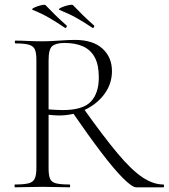

<svg xmlns="http://www.w3.org/2000/svg" viewBox="-20 -798 719 818"><path d="M560 0Q543 0 504 -39Q465 -78 410 -150.5Q355 -223 287 -322L335 -337Q421 -216 481 -144.5Q541 -73 587 -42.5Q633 -12 676 -12Q679 -12 679 -6Q679 0 676 0Q631 0 602.5 0Q574 0 560 0ZM299 -628Q376 -628 416.5 -591Q457 -554 457 -495Q457 -442 426 -399Q395 -356 343.5 -331Q292 -306 230 -306Q221 -306 209 -307Q197 -308 187 -309V-81Q187 -52 193 -37Q199 -22 218.5 -17Q238 -12 276 -12Q279 -12 279 -6Q279 0 276 0Q252 0 223.5 -1Q195 -2 160 -2Q128 -2 98 -1Q68 0 44 0Q42 0 42 -6Q42 -12 44 -12Q82 -12 101.5 -17Q121 -22 128 -37Q135 -52 135 -81V-544Q135 -573 128.5 -587.5Q122 -602 103 -607.5Q84 -613 46 -613Q43 -613 43 -619Q43 -625 46 -625Q69 -625 98.5 -623.5Q128 -622 160 -622Q191 -622 232 -625Q273 -628 299 -628ZM401 -468Q401 -522 383.5 -554Q366 -586 333.5 -600.5Q301 -615 255 -615Q219 -615 203 -602Q187 -589 187 -542V-332Q201 -331 217.5 -330Q234 -329 247 -329Q333 -329 367 -365Q401 -401 401 -468ZM373 -680Q377 -677 380 -682Q383 -687 381 -689Q355 -712 333.5 -733Q312 -754 291 -776Q288 -779 277 -777Q266 -775 254 -771Q242 -767 235 -762.5Q228 -758 233 -756Q275 -739 307 -721Q339 -703 373 -680ZM256 -680Q260 -677 263 -682Q266 -687 264 -689Q238 -712 216.5 -733Q195 -754 174 -776Q171 -779 161 -777Q151 -775 139 -771Q127 -767 120.5 -762.5Q114 -758 119 -756Q159 -740 190.5 -721.5Q222 -703 256 -680Z"/></svg>

Font: Cormorant Garamond Light
Style: Regular
Weight: 300
Designer: Christian Thalmann (Catharsis Fonts)
Foundry: Catharsis Fonts
Version: Version 4.001